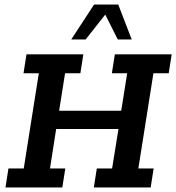

<svg xmlns="http://www.w3.org/2000/svg" viewBox="-20 -821 772 841"><path d="M4 0 17 -83H84L150 -500H83L96 -583H345L332 -500H265L239 -336H511L537 -500H470L483 -583H732L719 -500H652L586 -83H653L640 0H391L404 -83H471L499 -256H226L199 -83H266L253 0ZM292 -648 392 -801H498L557 -648H496L441 -757L355 -648Z"/></svg>

Font: Rokkitt SemiBold
Style: Italic
Weight: 600
Italic angle: -9°
Designer: Vernon Adams
Foundry: Vernon Adams
Version: Version 3.103